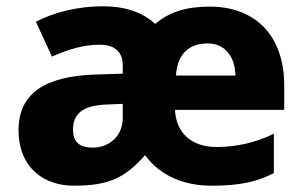

<svg xmlns="http://www.w3.org/2000/svg" viewBox="-20 -580 965 610"><path d="M647 -559C569 -559 517 -541 473 -504C432 -542 376 -560 307 -560C229 -560 154 -542 94 -511L145 -400C195 -423 247 -438 296 -438C339 -438 370 -420 370 -372V-346L278 -343C127 -337 39 -286 39 -167C39 -46 121 10 214 10C330 10 378 -17 441 -87C489 -21 565 10 652 10C742 10 795 -2 850 -30V-155C788 -125 727 -113 668 -113C585 -113 539 -161 536 -231H883V-308C883 -473 785 -559 647 -559ZM640 -442C697 -442 727 -397 728 -340H539C544 -412 583 -442 640 -442ZM322 -248 370 -250V-206C370 -147 327 -111 274 -111C236 -111 212 -126 212 -168C212 -215 238 -246 322 -248Z"/></svg>

Font: Noto Sans Ethiopic ExtraBold
Style: Regular
Weight: 800
Designer: Monotype Design Team
Foundry: Monotype Imaging Inc.
Version: Version 2.102